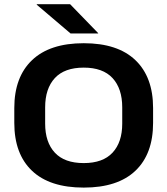

<svg xmlns="http://www.w3.org/2000/svg" viewBox="-20 -856 778 893"><path d="M369.5 16.5Q211 16.5 128.8 -61.8Q46.5 -140 46.5 -284.5V-353.5Q46.5 -497.5 129 -576.2Q211.5 -655 369.5 -655Q527.5 -655 609.8 -576.2Q692 -497.5 692 -353.5V-284.5Q692 -140 609.8 -61.8Q527.5 16.5 369.5 16.5ZM369.5 -97.5Q458.5 -97.5 503.5 -146Q548.5 -194.5 548.5 -281V-356.5Q548.5 -444 503.5 -492.8Q458.5 -541.5 369.5 -541.5Q280 -541.5 235 -492.8Q190 -444 190 -356.5V-281Q190 -194.5 235 -146Q280 -97.5 369.5 -97.5ZM306 -836.5 436.5 -702V-700.5H308L151 -834V-836.5Z"/></svg>

Font: Anek Gujarati SemiExpanded SemiBold
Style: Regular
Weight: 600
Width: 6
Designer: Mrunmayee Ghaisas (Gujarati), Yesha Goshar (Latin)
Foundry: Ek Type
Version: Version 1.003